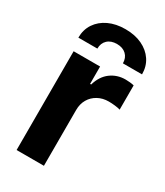

<svg xmlns="http://www.w3.org/2000/svg" viewBox="-190 -841 790 919"><g transform="rotate(30 204.5 -381.0)"><path d="M60.7 0V-545.9H207V-450H212.9Q227.7 -501.1 262.9 -527.1Q298.1 -553.1 343.8 -553.1Q355.1 -553.1 368.2 -551.9Q381.2 -550.6 391.2 -548V-413.9Q380.7 -417.5 361.9 -419.6Q343.1 -421.7 327.1 -421.7Q294 -421.7 267.8 -407.3Q241.5 -392.9 226.6 -367.4Q211.7 -342 211.7 -308.4V0ZM47.7 -613.7Q47.7 -657.9 69.9 -691.2Q92.1 -724.4 131.7 -743.1Q171.4 -761.7 223.6 -761.7Q276.1 -761.7 315.6 -743.1Q355.2 -724.4 377.4 -691.2Q399.6 -657.9 399.6 -613.7H293.9Q293.9 -643.9 274.9 -661.9Q255.9 -679.9 223.6 -679.9Q190.8 -679.9 171.8 -661.9Q152.7 -643.9 152.7 -613.7Z"/></g></svg>

Font: GitLab Sans
Style: Regular
Weight: 400
Designer: Rasmus Andersson
Foundry: Modifications by GitLab B.V., manufactured by rsms
Version: Version 4.000;git-c8fb6b7